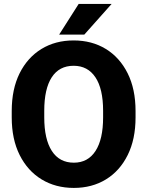

<svg xmlns="http://www.w3.org/2000/svg" viewBox="-20 -921 730 951"><path d="M651.4 -371.1V-339.4Q651.4 -231.4 612.5 -153.1Q573.7 -74.7 504.9 -32.5Q436 9.8 345.7 9.8Q255.4 9.8 186 -32.5Q116.7 -74.7 77.4 -153.1Q38.1 -231.4 38.1 -339.4V-371.1Q38.1 -479.5 77.1 -557.9Q116.2 -636.2 185.3 -678.5Q254.4 -720.7 344.7 -720.7Q435.1 -720.7 504.2 -678.5Q573.2 -636.2 612.3 -557.9Q651.4 -479.5 651.4 -371.1ZM490.7 -339.4V-372.1Q490.7 -481 452.6 -538.1Q414.6 -595.2 344.7 -595.2Q273.4 -595.2 236.3 -538.1Q199.2 -481 199.2 -372.1V-339.4Q199.2 -231.4 236.8 -173.3Q274.4 -115.2 345.7 -115.2Q415.5 -115.2 453.1 -173.3Q490.7 -231.4 490.7 -339.4ZM272.9 -749.5 369.6 -901.4H532.7L397.5 -749.5Z"/></svg>

Font: Vazirmatn UI FD ExtraBold
Style: Regular
Weight: 800
Designer: Saber Rastikerdar
Foundry: Saber Rastikerdar
Version: Version 33.003